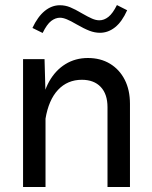

<svg xmlns="http://www.w3.org/2000/svg" viewBox="-20 -746 608 766"><path d="M161.6 0V-369.6L157.7 -510H72V0ZM498.5 -331.8Q498.5 -387.2 477.5 -428.1Q456.5 -469 418.8 -491.8Q381.1 -514.6 330.6 -514.6Q280.8 -514.6 241.1 -490.2Q201.4 -465.8 176.1 -420.8Q150.9 -375.7 144 -313.2L161.4 -271.5Q173.8 -347.2 211.5 -387.5Q249.3 -427.7 306.6 -427.7Q354.7 -427.7 381.8 -399.2Q408.9 -370.6 408.9 -318.4V0H498.5ZM109.4 -634.5 150.1 -614.5Q167.2 -649.4 184.3 -662.4Q201.4 -675.3 219.2 -675.3Q231.4 -675.3 246.9 -668.8Q262.5 -662.4 283.9 -649.7Q315.9 -631.3 336.9 -623.3Q357.9 -615.2 378.9 -615.2Q411.4 -615.2 439 -637.1Q466.6 -658.9 487.3 -705.1L446.5 -725.8Q429.9 -692.4 412.6 -678.7Q395.3 -665 376.5 -665Q362.5 -665 346.9 -671.9Q331.3 -678.7 308.1 -692.1Q279.3 -709.2 259.6 -717.2Q240 -725.1 218.8 -725.1Q186.5 -725.1 158.4 -702.3Q130.4 -679.4 109.4 -634.5Z"/></svg>

Font: Estedad-FD-VF Thin
Style: Regular
Weight: 100
Designer: Amin Abedi
Version: Version 5.0